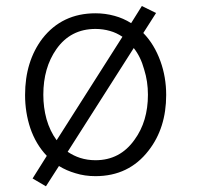

<svg xmlns="http://www.w3.org/2000/svg" viewBox="-20 -576 665 647"><path d="M89.8 25.4 134.8 51.8 178.7 -16.6Q204.1 -1 234.4 7.8Q265.6 17.6 301.8 17.6Q414.1 17.6 480.5 -68.4Q540 -144.5 540 -255.9Q540 -316.4 520.5 -370.1Q500 -426.8 462.9 -464.8L505.9 -532.2L458 -555.7L421.9 -498Q395.5 -514.6 366.2 -522.5Q335 -531.2 301.8 -531.2Q189.5 -531.2 123 -446.3Q64.5 -369.1 64.5 -255.9Q64.5 -197.3 82 -144.5Q100.6 -89.8 137.7 -50.8ZM208 -64.5 430.7 -414.1Q454.1 -384.8 465.8 -341.8Q478.5 -301.8 478.5 -256.8Q478.5 -167 433.6 -105.5Q384.8 -36.1 301.8 -36.1Q274.4 -36.1 250 -43.9Q228.5 -50.8 208 -64.5ZM392.6 -452.1 170.9 -103.5Q148.4 -133.8 136.7 -174.8Q126 -213.9 126 -256.8Q126 -347.7 169.9 -410.2Q217.8 -478.5 301.8 -478.5Q327.1 -478.5 350.6 -471.7Q372.1 -465.8 392.6 -452.1Z"/></svg>

Font: Dotum
Style: Regular
Weight: 400
Version: Version 2.21